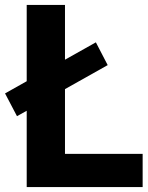

<svg xmlns="http://www.w3.org/2000/svg" viewBox="-48 -760 602 780"><path d="M216 -135H531.5V0H60.5V-310L21 -288L-27.5 -380.5L60.5 -430V-740H216V-517.5L341.5 -588L389.5 -495.5L216 -398Z"/></svg>

Font: Encode Sans Semi Condensed
Style: Bold
Weight: 700
Width: 4
Designer: Multiple Designers
Foundry: Impallari Type
Version: Version 2.000